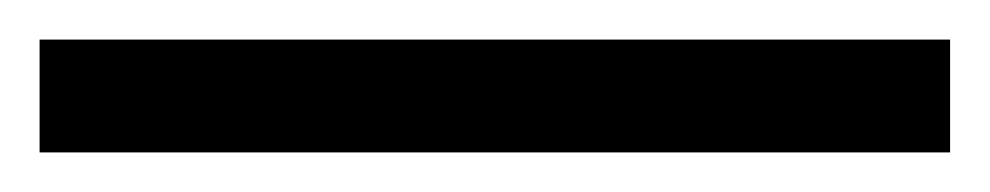

<svg xmlns="http://www.w3.org/2000/svg" viewBox="-20 -20 500 97"><path d="M0 0V57H460V0Z"/></svg>

Font: Montserrat Ace
Style: Regular
Weight: 500
Designer: Julieta Ulanovsky
Foundry: Julieta Ulanovsky
Version: Version 1